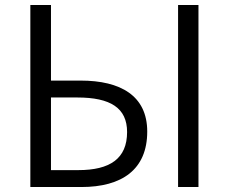

<svg xmlns="http://www.w3.org/2000/svg" viewBox="-20 -752 921 772"><path d="M102 0H307C470 0 572 -70 572 -223C572 -367 465 -428 304 -428H185V-732H102ZM185 -68V-360H291C424 -360 491 -318 491 -221C491 -114 422 -68 295 -68ZM696 0H778V-732H696Z"/></svg>

Font: Noto Sans KR DemiLight
Style: Regular
Weight: 350
Designer: Ryoko NISHIZUKA 西塚涼子 (kana, bopomofo & ideographs); Paul D. Hunt (Latin, Greek & Cyrillic); Sandoll Communications 산돌커뮤니
Foundry: Adobe
Version: Version 2.004;hotconv 1.0.118;makeotfexe 2.5.65603